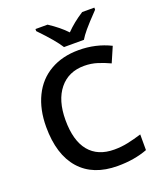

<svg xmlns="http://www.w3.org/2000/svg" viewBox="-167 -1037 969 1152"><g transform="rotate(-20 317.0 -460.5)"><path d="M397.9 -624Q297.4 -624 239.7 -552.7Q182.1 -481.4 182.1 -356Q182.1 -224.6 237.5 -157.2Q293 -89.8 397.9 -89.8Q443.4 -89.8 485.8 -98.9Q528.3 -107.9 574.2 -122.1V-22Q490.2 9.8 383.8 9.8Q227.1 9.8 143.1 -85.2Q59.1 -180.2 59.1 -356.9Q59.1 -468.3 99.9 -551.8Q140.6 -635.3 217.8 -679.7Q294.9 -724.1 398.9 -724.1Q508.3 -724.1 601.1 -678.2L559.1 -581.1Q522.9 -598.1 482.7 -611.1Q442.4 -624 397.9 -624ZM575.7 -931.2V-918Q514.2 -854 489 -823.7Q463.9 -793.5 450.7 -771H323.7Q292 -822.3 199.7 -918V-931.2H276.9Q344.2 -887.2 386.7 -841.8Q434.1 -890.6 498 -931.2Z"/></g></svg>

Font: f0_41667          
Style: Regular
Weight: 600
Foundry: Ascender Corporation
Version: Version 1.10